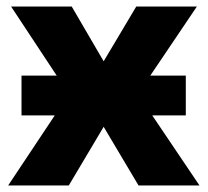

<svg xmlns="http://www.w3.org/2000/svg" viewBox="-20 -569 637 589"><path d="M154 -337 14 -549H200L298 -381L398 -549H584L441 -337H550V-215H447L592 0H405L298 -180L191 0H5L148 -215H46V-337Z"/></svg>

Font: Noto Sans UI ExtraBold
Style: Regular
Weight: 800
Designer: Monotype Design Team
Foundry: Monotype Imaging Inc.
Version: Version 1.001